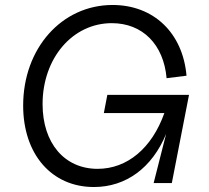

<svg xmlns="http://www.w3.org/2000/svg" viewBox="-20 -735 840 771"><path d="M357 16C487 16 591 -62 647 -197L597 0H670L739 -354H411L397 -281H640C590 -140 491 -57 372 -57C239 -57 151 -160 151 -317C151 -501 271 -642 429 -642C552 -642 637 -557 649 -421L729 -431C714 -603 597 -715 432 -715C228 -715 73 -541 73 -311C73 -116 187 16 357 16Z"/></svg>

Font: Uncut Sans
Style: Italic
Weight: 400
Italic angle: -11°
Designer: Kasper Nordkvist
Foundry: UNCUT.wtf
Version: Version 1.304;Glyphs 3.2 (3246)